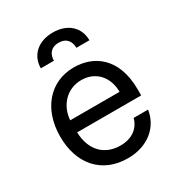

<svg xmlns="http://www.w3.org/2000/svg" viewBox="-183 -891 951 1023"><g transform="rotate(-30 292.0 -379.5)"><path d="M305.8 11.4C432.5 11.4 513.1 -62.5 527.7 -159.8H438.9C423.7 -101.6 374.6 -67.1 305.8 -67.1C209.5 -67.1 143.5 -129.6 139.6 -243.6H533.7V-279.5C533.7 -481.2 413.7 -552.6 297.2 -552.6C148.4 -552.6 50.1 -436.4 50.1 -268.5C50.1 -100.5 147 11.4 305.8 11.4ZM139.9 -317.8C144.9 -400.6 204.2 -474.1 297.6 -474.1C386.4 -474.1 443.5 -407.7 443.5 -317.8ZM142.8 -636H223.4C223.4 -672.6 241.8 -706.7 293 -706.7C341.6 -706.7 361.5 -674 361.5 -636H441.8C441.8 -713.8 385.3 -769.5 293 -769.5C200.6 -769.5 142.8 -713.8 142.8 -636Z"/></g></svg>

Font: Margiela Sans Text
Style: Regular
Weight: 400
Designer: Stefan Endress, Andreas Faust
Version: Version 1.100;FEAKit 1.0